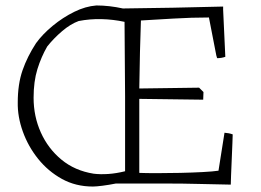

<svg xmlns="http://www.w3.org/2000/svg" viewBox="-20 -672 956 703"><path d="M45 -297Q45 -364 62.5 -414.5Q80 -465 112 -514Q136 -547 173 -577.5Q210 -608 251.5 -628.5Q293 -649 333 -652Q380 -652 430 -641Q613 -643 797 -648V-636L805 -464Q791 -459 775 -459L772 -469L745 -608Q682 -608 615 -604Q548 -600 496 -597Q494 -548 492.5 -482Q491 -416 490 -348L709 -351L725 -335L724 -307L490 -310V-39Q514 -38 554.5 -38Q595 -38 639.5 -39Q684 -40 722 -42Q760 -44 780 -47L802 -186Q818 -185 832 -180L831 -149L826 -29L825 4Q767 3 708.5 1.5Q650 0 593 0Q540 0 494.5 0Q449 0 404 0Q379 5 355.5 8Q332 11 320 11Q257 11 206.5 -17Q156 -45 119.5 -90.5Q83 -136 63.5 -190.5Q44 -245 45 -297ZM103 -314Q103 -246 129.5 -187Q156 -128 205 -87.5Q254 -47 323 -36Q347 -33 376.5 -35Q406 -37 438 -45Q438 -115 438 -183Q438 -251 438 -320Q437 -381 437 -453.5Q437 -526 436 -592Q394 -601 351.5 -602Q309 -603 268 -595Q238 -584 207.5 -558Q177 -532 153 -502Q131 -464 117 -419Q103 -374 103 -314Z"/></svg>

Font: Labrada Light
Style: Regular
Weight: 300
Designer: Mercedes Jáuregui
Foundry: Omnibus-Type Team
Version: Version 1.000; ttfautohint (v1.8.4.7-5d5b)